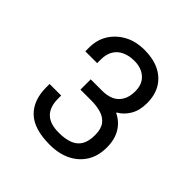

<svg xmlns="http://www.w3.org/2000/svg" viewBox="-115 -877 528 528"><g transform="rotate(45 149.0 -612.5)"><path d="M153 -428Q92 -428 63.5 -455.5Q35 -483 35 -533V-546H80V-534Q80 -502 96.5 -485.5Q113 -469 148 -469Q172 -469 189 -475.5Q206 -482 214.5 -496.5Q223 -511 223 -535Q223 -559 213 -572Q203 -585 186 -590Q169 -595 148 -595H106V-635H150Q169 -635 183.5 -641Q198 -647 207 -661.5Q216 -676 216 -698Q216 -718 208 -730.5Q200 -743 186.5 -749.5Q173 -756 155 -756Q135 -756 119.5 -749Q104 -742 95.5 -728Q87 -714 87 -693V-679H41V-693Q41 -724 55.5 -747Q70 -770 95 -783.5Q120 -797 154 -797Q187 -797 211 -785.5Q235 -774 248.5 -752Q262 -730 262 -698Q262 -670 250.5 -650.5Q239 -631 221 -621V-619Q244 -608 257 -586.5Q270 -565 270 -534Q270 -501 255.5 -477.5Q241 -454 215 -441Q189 -428 153 -428Z"/></g></svg>

Font: Archivo SemiCondensed ExtraLight
Style: Regular
Weight: 250
Width: 4
Designer: Hector Gatti
Foundry: Omnibus-Type
Version: Version 2.001